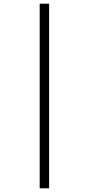

<svg xmlns="http://www.w3.org/2000/svg" viewBox="-20 -780 482 1040"><path d="M195 240V-760H246V240Z"/></svg>

Font: Noto Serif Myanmar ExtraCondensed
Style: Regular
Weight: 400
Width: 2
Designer: Ben Mitchell and the Monotype Design Team
Foundry: Monotype Imaging Inc.
Version: Version 2.106; ttfautohint (v1.8.4.7-5d5b)